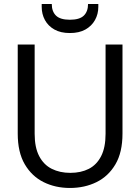

<svg xmlns="http://www.w3.org/2000/svg" viewBox="-20 -921 696 953"><path d="M327 12Q255 12 196.5 -17Q138 -46 103 -105.5Q68 -165 68 -258V-700H152V-257Q152 -189 174.5 -146Q197 -103 237 -83Q277 -63 329 -63Q382 -63 421 -83Q460 -103 482 -146Q504 -189 504 -257V-700H588V-258Q588 -165 553 -105.5Q518 -46 459 -17Q400 12 327 12ZM327 -757Q281 -757 250 -774.5Q219 -792 203 -821.5Q187 -851 187 -887V-901H237Q237 -864 258 -843.5Q279 -823 327 -823Q375 -823 396 -843.5Q417 -864 417 -901H468V-887Q468 -851 451.5 -821.5Q435 -792 404 -774.5Q373 -757 327 -757Z"/></svg>

Font: DM Sans 17pt
Style: Regular
Weight: 400
Version: Version 4.004;gftools[0.9.30]